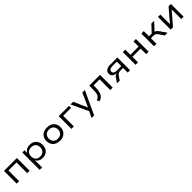

<svg xmlns="http://www.w3.org/2000/svg" viewBox="714 -2810 5296 5296"><g transform="rotate(-45 3362.0 -162.5)"><path d="M106 0V-496H609V0H515V-417H201V0Z M822 180V-497H909V-391H911Q936 -446 989.5 -475.5Q1043 -505 1115 -505Q1192 -505 1249.5 -472.5Q1307 -440 1338.5 -382.5Q1370 -325 1370 -248Q1370 -173 1339 -115Q1308 -57 1251 -24Q1194 9 1115 9Q1045 9 993.5 -20.5Q942 -50 919 -100H917V180ZM1095 -69Q1179 -69 1227 -119Q1275 -169 1275 -249Q1275 -330 1227.5 -379Q1180 -428 1096 -428Q1011 -428 963.5 -379Q916 -330 916 -249Q916 -168 963.5 -118.5Q1011 -69 1095 -69Z M1789 9Q1705 9 1643.5 -23.5Q1582 -56 1549 -114Q1516 -172 1516 -249Q1516 -326 1549 -383.5Q1582 -441 1643.5 -473Q1705 -505 1789 -505Q1874 -505 1935 -473Q1996 -441 2029 -383.5Q2062 -326 2062 -249Q2062 -172 2029 -114Q1996 -56 1935 -23.5Q1874 9 1789 9ZM1789 -72Q1873 -72 1921 -121Q1969 -170 1969 -249Q1969 -328 1921.5 -376.5Q1874 -425 1789 -425Q1704 -425 1656.5 -376.5Q1609 -328 1609 -249Q1609 -170 1656.5 -121Q1704 -72 1789 -72Z M2241 0V-496H2646V-417H2336V0Z M2846 180 2951 -36V39L2699 -496H2803L2982 -95H2983L3162 -496H3261L2946 180Z M3327 11 3293 -62Q3336 -79 3363.5 -102.5Q3391 -126 3406 -160Q3421 -194 3426.5 -243Q3432 -292 3432 -358V-496H3852V0H3757V-417H3521V-355Q3521 -277 3511.5 -216.5Q3502 -156 3480.5 -111.5Q3459 -67 3422 -36.5Q3385 -6 3327 11Z M4018 0 4111 -137Q4131 -167 4157 -183.5Q4183 -200 4218 -200H4224L4220 -202Q4171 -203 4130.5 -219Q4090 -235 4066.5 -267Q4043 -299 4043 -347Q4043 -417 4096.5 -456.5Q4150 -496 4254 -496H4529V0H4437V-183H4338Q4291 -183 4259 -166.5Q4227 -150 4204 -117L4125 0ZM4270 -252H4438V-426H4270Q4203 -426 4169 -404.5Q4135 -383 4135 -340Q4135 -296 4169.5 -274Q4204 -252 4270 -252Z M4741 0V-496H4836V-295H5157V-496H5252V0H5157V-216H4836V0Z M5464 0V-496H5559V-293H5666L5854 -496H5964L5738 -254L5722 -278Q5756 -275 5779.5 -265Q5803 -255 5823.5 -235Q5844 -215 5867 -182L5992 0H5886L5780 -152Q5763 -176 5747.5 -190.5Q5732 -205 5710 -211.5Q5688 -218 5652 -218H5559V0Z M6113 0V-496H6205V-119H6204L6527 -496H6617V0H6526V-378H6527L6204 0Z"/></g></svg>

Font: Nunito Sans 7pt SemiExpanded
Style: Regular
Weight: 400
Width: 6
Designer: Vernon Adams
Foundry: Vernon Adams
Version: Version 3.101;gftools[0.9.27]